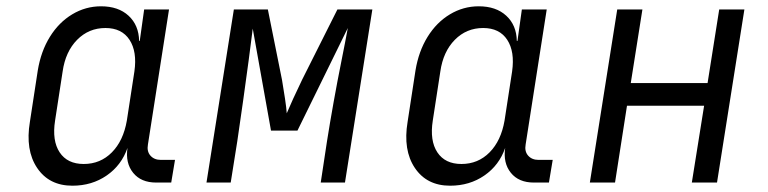

<svg xmlns="http://www.w3.org/2000/svg" viewBox="-20 -580 2440 610"><path d="M210 10Q136 10 98 -46.5Q60 -103 75 -193L100 -356Q110 -417 138.5 -463Q167 -509 209.5 -534.5Q252 -560 301 -560Q356 -560 388.5 -530Q421 -500 422 -450H424L438 -550H517L450 -121Q446 -99 458 -85.5Q470 -72 491 -72H536L524 0H476Q428 0 403 -31Q378 -62 385 -110Q366 -55 319 -22.5Q272 10 210 10ZM246 -59Q299 -59 335.5 -96Q372 -133 383 -197L407 -353Q416 -416 391.5 -453.5Q367 -491 315 -491Q262 -491 225 -453.5Q188 -416 179 -353L155 -197Q145 -133 169.5 -96Q194 -59 246 -59Z M636 0 723 -550H831L876 -326Q881 -296 885.5 -266.5Q890 -237 891 -220Q898 -237 911.5 -266.5Q925 -296 940 -327L1052 -550H1163L1076 0H999L1019 -132Q1028 -189 1040 -256Q1052 -323 1064.5 -385Q1077 -447 1085 -491L925 -165H841L783 -489Q778 -448 770 -388Q762 -328 752.5 -260.5Q743 -193 734 -132L713 0Z M1410 10Q1336 10 1298 -46.5Q1260 -103 1275 -193L1300 -356Q1310 -417 1338.5 -463Q1367 -509 1409.5 -534.5Q1452 -560 1501 -560Q1556 -560 1588.5 -530Q1621 -500 1622 -450H1624L1638 -550H1717L1650 -121Q1646 -99 1658 -85.5Q1670 -72 1691 -72H1736L1724 0H1676Q1628 0 1603 -31Q1578 -62 1585 -110Q1566 -55 1519 -22.5Q1472 10 1410 10ZM1446 -59Q1499 -59 1535.5 -96Q1572 -133 1583 -197L1607 -353Q1616 -416 1591.5 -453.5Q1567 -491 1515 -491Q1462 -491 1425 -453.5Q1388 -416 1379 -353L1355 -197Q1345 -133 1369.5 -96Q1394 -59 1446 -59Z M1854 0 1941 -550H2021L1984 -316H2228L2265 -550H2345L2258 0H2178L2217 -244H1972L1934 0Z"/></svg>

Font: JetBrains Mono NL Light
Style: Italic
Weight: 300
Italic angle: -9°
Designer: Philipp Nurullin, Konstantin Bulenkov
Foundry: JetBrains
Version: Version 2.304; ttfautohint (v1.8.4.7-5d5b)